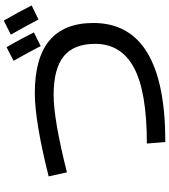

<svg xmlns="http://www.w3.org/2000/svg" viewBox="42 -932 915 1040"><g transform="rotate(-90 500.0 -412.5)"><path d="M690 -797 764 -835Q806 -763 844 -687L770 -650Q734 -720 690 -797ZM832 -812 908 -850Q955 -769 990 -699L914 -662Q884 -719 832 -812ZM64 -607Q364 -682 515 -682Q895 -682 895 -365Q895 25 250 25L242 -75Q522 -75 652 -144.5Q782 -214 782 -355Q782 -470 715 -525Q648 -580 505 -580Q372 -580 86 -508Z"/></g></svg>

Font: M PLUS 1p Medium
Style: Regular
Weight: 500
Version: Version 1.062